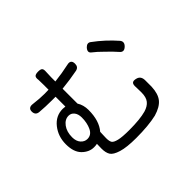

<svg xmlns="http://www.w3.org/2000/svg" viewBox="-169 -1043 1337 1337"><g transform="rotate(-45 500.0 -374.5)"><path d="M246.1 -205.1Q286.1 -205.1 305.2 -245.6Q324.2 -286.1 324.2 -338.9Q324.2 -373 308.1 -393.1Q292 -413.1 267.6 -413.1Q230.5 -413.1 204.6 -377.9Q178.7 -342.8 178.7 -289.1Q178.7 -250 198.7 -227.5Q218.8 -205.1 246.1 -205.1ZM371.1 -575.2V-428.7Q394.5 -391.6 394.5 -342.8Q394.5 -236.3 343.8 -177.7Q341.8 -138.7 341.8 -117.2Q341.8 -86.9 350.6 -73.2Q359.4 -59.6 393.1 -51.3Q426.8 -43 496.1 -43Q601.6 -43 661.1 -59.6Q701.2 -71.3 721.2 -96.2Q741.2 -121.1 741.2 -168Q741.2 -203.1 740.2 -219.7Q737.3 -249 748 -258.8Q758.8 -268.6 786.1 -260.7Q819.3 -251 819.3 -209V-146.5Q816.4 -79.1 787.6 -43.5Q758.8 -7.8 692.4 11.7Q612.3 30.3 491.2 30.3Q398.4 30.3 347.7 14.6Q296.9 -1 282.2 -24.4Q267.6 -47.9 267.6 -87.9Q267.6 -96.7 268.1 -112.3Q268.6 -127.9 268.6 -134.8Q255.9 -131.8 238.3 -131.8Q190.4 -131.8 151.9 -169.9Q113.3 -208 113.3 -285.2Q113.3 -362.3 158.2 -418.9Q203.1 -475.6 272.5 -475.6Q281.2 -475.6 296.9 -473.6V-570.3H262.7Q197.3 -570.3 141.6 -575.2Q108.4 -578.1 106.4 -611.3Q105.5 -631.8 116.7 -640.6Q127.9 -649.4 148.4 -646.5Q210.9 -638.7 257.8 -638.7Q283.2 -638.7 296.9 -639.6V-688.5Q296.9 -723.6 295.9 -737.3Q292 -761.7 300.8 -771Q309.6 -780.3 335 -780.3Q359.4 -780.3 367.2 -771.5Q375 -762.7 373 -739.3Q371.1 -708 371.1 -688.5V-646.5Q443.4 -654.3 513.7 -669.9Q555.7 -679.7 555.7 -636.7Q555.7 -604.5 525.4 -597.7Q449.2 -583 371.1 -575.2ZM762.7 -547.9Q719.7 -590.8 693.4 -610.4Q666 -629.9 694.3 -660.2Q716.8 -682.6 738.3 -667Q822.3 -605.5 889.6 -528.3Q910.2 -502.9 884.8 -477.5Q854.5 -447.3 830.1 -478.5Q805.7 -506.8 762.7 -547.9Z"/></g></svg>

Font: GenSenMaruGothic TW TTF Regular
Style: Regular
Weight: 400
Version: Version 1.301